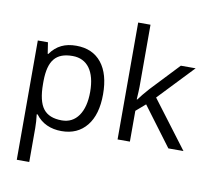

<svg xmlns="http://www.w3.org/2000/svg" viewBox="-101 -874 1341 1229"><g transform="rotate(10 569.0 -260.0)"><path d="M335 9.8C404.8 9.8 459 -14.6 498.5 -63.5C537.6 -111.8 557.1 -180.2 557.1 -268.1C557.1 -355.5 538.1 -423.8 499.5 -472.2C460.9 -520.5 405.8 -544.9 335 -544.9C263.2 -544.9 208.5 -520.5 167 -461.9H163.1L151.9 -535.2H85.9V240.2H167V20C167 -7.8 165 -37.6 161.1 -68.8H167C206.1 -15.6 265.1 9.8 335 9.8ZM323.2 -476.1C418.5 -476.1 473.1 -402.3 473.1 -269C473.1 -203.1 460 -151.9 434.1 -114.3C407.7 -76.7 371.6 -58.1 325.2 -58.1C270 -58.1 229.5 -74.2 204.6 -106.9C179.7 -139.2 167 -192.9 167 -268.1V-286.1C168.5 -418.5 213.9 -476.1 323.2 -476.1Z M774.9 -273.9C777.3 -311.5 778.8 -338.9 778.8 -356.9V-759.8H698.7V0H778.8V-200.2L839.8 -252.9L1028.8 0H1127L895 -307.1L1111.8 -535.2H1015.6L842.8 -352.1C814 -319.8 793 -293.9 778.8 -273.9Z"/></g></svg>

Font: Samim
Style: Regular
Weight: 400
Foundry: DejaVu fonts team - Redesigned by Saber Rastikerdar
Version: Version 4.0.5